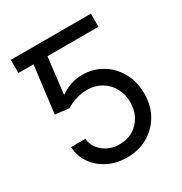

<svg xmlns="http://www.w3.org/2000/svg" viewBox="-172 -854 939 991"><g transform="rotate(-30 298.0 -358.5)"><path d="M190.4 -727.1V-648.9H32.7V-727.1ZM302.7 9.8Q240.2 9.8 190.2 -14.9Q140.1 -39.6 109.9 -83Q79.6 -126.5 76.7 -181.6H162.1Q167 -132.3 206.8 -100.3Q246.6 -68.4 302.7 -68.4Q347.7 -68.4 382.6 -89.1Q417.5 -109.9 437.5 -146.7Q457.5 -183.6 457.5 -230Q457.5 -277.3 436.8 -314.9Q416 -352.5 379.6 -374.3Q343.3 -396 296.9 -396.5Q263.7 -397 228.5 -386.2Q193.4 -375.5 170.4 -359.4L87.9 -369.1L132.3 -727.1H509.8V-648.9H206.1L180.2 -434.6H184.6Q207 -452.1 240.7 -464.1Q274.4 -476.1 311 -476.1Q377.9 -476.1 430.2 -444.1Q482.4 -412.1 512.5 -357.2Q542.5 -302.2 542.5 -231.4Q542.5 -161.6 511.5 -107.2Q480.5 -52.7 426.3 -21.5Q372.1 9.8 302.7 9.8Z"/></g></svg>

Font: Sahel VF Regular
Style: Regular
Weight: 400
Foundry: Saber Rastikerdar (saber.rastikerdar@gmail.com)
Version: Version 3.4.0